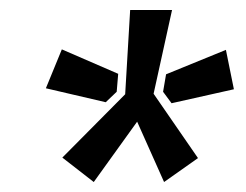

<svg xmlns="http://www.w3.org/2000/svg" viewBox="-20 -712 493 385"><path d="M325 -692 288 -524 377 -395 309 -347 255 -468 168 -347 105 -396 231 -523 241 -692ZM104 -613 217 -564 214 -528 192 -507 72 -535ZM433 -612 449 -533 324 -505 307 -528 313 -563Z"/></svg>

Font: Exo 2
Style: Bold Italic
Weight: 700
Italic angle: -8°
Designer: Natanael Gama
Foundry: Natanael Gama
Version: Version 2.010